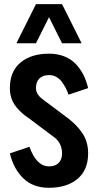

<svg xmlns="http://www.w3.org/2000/svg" viewBox="-20 -891 466 920"><path d="M214.8 -808.6 152.3 -683.6H58.6L152.3 -871.1H277.3L371.1 -683.6H277.3ZM308.6 -437.5Q301.8 -456.1 294.9 -469.5Q288.1 -482.9 276.6 -498.5Q265.1 -514.2 249.5 -522.7Q233.9 -531.2 214.8 -531.2Q185.1 -531.2 168.7 -514.9Q152.3 -498.5 152.3 -468.8Q152.3 -439.5 183.6 -416L308.6 -322.3Q329.6 -305.7 344.5 -290.3Q359.4 -274.9 373.5 -254.6Q387.7 -234.4 395 -209.5Q402.3 -184.6 402.3 -156.2Q402.3 -76.2 351.3 -33.7Q300.3 8.8 214.8 8.8Q137.7 8.8 91.1 -37.1Q44.4 -83 27.3 -156.2L121.1 -187.5Q154.8 -93.8 214.8 -93.8Q244.6 -93.8 261 -110.1Q277.3 -126.5 277.3 -156.2Q277.3 -199.7 246.1 -228.5L121.1 -322.3Q100.1 -336.4 85.9 -348.9Q71.8 -361.3 57.1 -379.4Q42.5 -397.5 34.9 -419.9Q27.3 -442.4 27.3 -468.8Q27.3 -548.8 78.4 -591.3Q129.4 -633.8 214.8 -633.8Q255.4 -633.8 288.1 -620.8Q320.8 -607.9 343 -584.5Q365.2 -561 379.6 -532.5Q394 -503.9 402.3 -468.8Z"/></svg>

Font: Oswald
Style: Stencbab
Weight: 400
Designer: Mathieu Le Lay
Foundry: Mathieu Le Lay
Version: Version 1.000